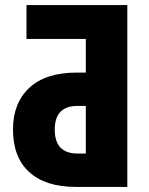

<svg xmlns="http://www.w3.org/2000/svg" viewBox="-20 -734 587 754"><path d="M278 0H480V-714H84V-581H317V-449H282Q159 -449 95 -389Q31 -329 31 -226Q31 -116 95 -58Q159 0 278 0ZM285 -131Q195 -131 195 -225Q195 -318 284 -318H317V-131Z"/></svg>

Font: Noto Sans Display SemiCondensed Extra
Style: Regular
Weight: 800
Width: 4
Designer: Monotype Design Team
Foundry: Monotype Imaging Inc.
Version: Version 1.900